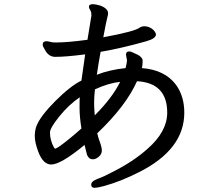

<svg xmlns="http://www.w3.org/2000/svg" viewBox="-20 -811 1040 922"><path d="M245 -97Q247 -97 261 -105Q307 -137 371 -194Q362 -250 362 -294Q362 -337 363 -344Q309 -307 264.5 -251.5Q220 -196 220 -175Q220 -137 240 -101Q242 -100 243 -98.5Q244 -97 245 -97ZM435 -257Q519 -341 557 -418Q501 -412 436 -382Q432 -346 432 -321Q432 -295 433.5 -277.5Q435 -260 435 -257ZM435 91Q418 91 418 76Q418 59 448.5 48Q479 37 520 15Q620 -35 688 -96Q783 -179 783 -270Q783 -413 638 -421Q584 -301 447 -171Q451 -152 460 -127.5Q469 -103 469 -88Q469 -71 454.5 -58.5Q440 -46 425 -46Q407 -46 398 -67L386 -115Q272 -21 226 -21Q187 -21 164 -82Q147 -127 147 -157Q147 -186 156 -208Q175 -255 246.5 -326.5Q318 -398 371 -424L389 -550Q298 -538 245 -538Q213 -538 195 -573Q190 -583 187.5 -586.5Q185 -590 185 -597Q185 -613 203 -613Q212 -613 221 -610Q230 -607 247 -607Q305 -607 400 -620L419 -736Q419 -754 413 -763Q407 -772 407 -778Q407 -791 426 -791Q438 -791 462 -784Q499 -770 499 -747Q499 -740 494.5 -723.5Q490 -707 476 -632Q628 -660 652 -679Q659 -684 671 -685Q693 -685 709.5 -673Q726 -661 729 -646Q729 -626 683 -613Q567 -580 463 -562Q458 -536 453 -504Q448 -472 445 -452Q506 -476 583 -484Q588 -503 590 -520L585 -548Q585 -564 600 -564Q609 -564 622 -557Q665 -540 665 -520Q665 -496 661 -484Q771 -476 825 -404Q865 -349 865 -270Q865 -93 647 16Q559 61 477 83Q446 91 435 91Z"/></svg>

Font: LXGW WenKai Medium
Style: Regular
Weight: 500
Designer: LXGW / Fontworks Inc.
Foundry: LXGW / Fontworks Inc.
Version: Version 1.501; October 10, 2024